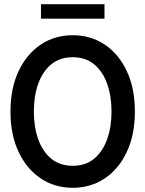

<svg xmlns="http://www.w3.org/2000/svg" viewBox="-20 -882 694 916"><path d="M327 14Q241 14 174 -31Q107 -76 68.5 -157.8Q30 -239.5 30 -350Q30 -460.5 68.5 -542.2Q107 -624 174 -669Q241 -714 327 -714Q413 -714 480 -669Q547 -624 585.2 -542.2Q623.5 -460.5 623.5 -350Q623.5 -239.5 585.2 -157.8Q547 -76 480 -31Q413 14 327 14ZM327 -91Q388.5 -91 429.5 -125.2Q470.5 -159.5 491.2 -218Q512 -276.5 512 -350Q512 -423.5 491.2 -482Q470.5 -540.5 429.5 -574.8Q388.5 -609 327 -609Q265.5 -609 224.2 -574.8Q183 -540.5 162.2 -482Q141.5 -423.5 141.5 -350Q141.5 -276.5 162.2 -218Q183 -159.5 224.2 -125.2Q265.5 -91 327 -91ZM175.5 -793V-862H478.5V-793Z"/></svg>

Font: Cabin Condensed Medium
Style: Regular
Weight: 500
Width: 3
Designer: Pablo Impallari
Foundry: Pablo Impallari. http://www.impallari.com Igino Marini. http://www.ikern.com
Version: Version 3.001; ttfautohint (v1.8.3)